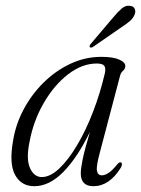

<svg xmlns="http://www.w3.org/2000/svg" viewBox="-20 -634 486 662"><path d="M324.5 -109Q311.5 -61.5 314.2 -45.5Q317 -29.5 331 -29.5Q341.5 -29.5 354 -37.5Q366.5 -45.5 385 -68Q391.5 -76 397 -74Q404 -71 397 -56.5Q357.5 8 302 8Q258.5 8 258.5 -36.5Q258.5 -52.5 265 -84.5Q271.5 -116.5 290 -179Q246.5 -90 198.2 -41Q150 8 98 8Q53.5 8 32.2 -30.5Q11 -69 25 -148.5Q34 -205 61.5 -256.8Q89 -308.5 130.2 -349.2Q171.5 -390 222.5 -414Q273.5 -438 329.5 -438Q370 -438 391.2 -428.5Q412.5 -419 412 -406Q412 -396.5 404.2 -390Q396.5 -383.5 394 -373ZM81.5 -143.5Q69.5 -84 83.8 -53.8Q98 -23.5 124 -23.5Q153 -23.5 184.5 -53.2Q216 -83 246.2 -134Q276.5 -185 301.2 -249.5Q326 -314 342 -383.5Q345 -399 339.5 -407Q334 -415 313.5 -415Q263 -415 214.8 -377.8Q166.5 -340.5 130.8 -278.8Q95 -217 81.5 -143.5ZM369.5 -573Q386.5 -593.5 399.8 -604.8Q413 -616 427.5 -614Q440 -613 444.2 -604.2Q448.5 -595.5 444.5 -585Q440 -572 428.2 -561.8Q416.5 -551.5 400 -541L301 -472.5Q293 -467.5 289.5 -472Q287 -476 294 -484Z"/></svg>

Font: Fraunces 144pt S050 Light
Style: Italic
Weight: 300
Italic angle: -16°
Version: Version 1.000; ttfautohint (v1.8.3)